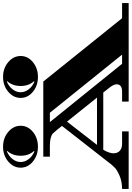

<svg xmlns="http://www.w3.org/2000/svg" viewBox="163 -1038 861 1255"><g transform="rotate(-90 593.5 -410.5)"><path d="M1201 -43V0H557V-43H623Q644 -43 657 -51.5Q670 -60 670 -79Q670 -98 647 -127L616 -166H242Q219 -127 219 -99.5Q219 -72 236 -57.5Q253 -43 280 -43H362V0H-14V-43Q34 -43 73.5 -60Q113 -77 128 -94L144 -111L398 -436L370 -471Q356 -488 348 -496Q325 -515 267 -515H197V-558H688L1102 -43ZM423 -515 804 -43H864L484 -515ZM426 -403 274 -207H583ZM815 -787Q855 -753 855 -706Q855 -659 815 -626Q775 -593 718 -593Q661 -593 621 -626Q581 -659 581 -706Q581 -753 621 -787Q661 -821 718 -821Q775 -821 815 -787ZM359 -787Q399 -753 399 -706Q399 -659 359 -626Q319 -593 262 -593Q205 -593 165 -626Q125 -659 125 -706Q125 -753 165 -787Q205 -821 262 -821Q319 -821 359 -787ZM234 -793 231 -796Q200 -783 181 -758.5Q162 -734 162 -706Q162 -678 181 -653.5Q200 -629 231 -616L234 -619Q203 -653 203 -706Q203 -759 234 -793ZM690 -793 687 -796Q656 -783 637 -758.5Q618 -734 618 -706Q618 -678 637 -653.5Q656 -629 687 -616L690 -619Q659 -653 659 -706Q659 -759 690 -793Z"/></g></svg>

Font: Diplomata SC
Style: Regular
Weight: 400
Width: 7
Designer: Eduardo Rodriguez Tunni
Foundry: Eduardo Rodriguez Tunni
Version: Version 1.001